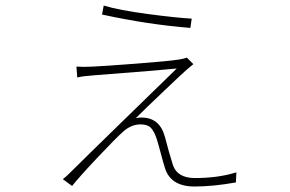

<svg xmlns="http://www.w3.org/2000/svg" viewBox="-20 -640 1040 688"><path d="M672.9 -410.2 649.4 -390.6Q636.7 -379.9 568.4 -314.9Q500 -250 466.8 -216.8Q476.6 -218.8 487.3 -218.8Q552.7 -218.8 571.3 -148.4Q584 -98.6 599.6 -48.8Q615.2 -2 678.7 -2Q761.7 -2 827.1 -22.5L825.2 13.7Q744.1 28.3 676.8 28.3Q587.9 28.3 569.3 -43.9Q565.4 -55.7 555.2 -94.2Q544.9 -132.8 541 -143.6Q532.2 -169.9 520.5 -182.1Q508.8 -194.3 483.4 -194.3Q450.2 -194.3 420.9 -168Q395.5 -145.5 330.1 -76.2Q264.6 -6.8 238.3 26.4L205.1 2Q216.8 -6.8 228.5 -18.6Q279.3 -69.3 426.8 -212.9Q574.2 -356.4 613.3 -394.5Q557.6 -388.7 316.4 -370.1Q275.4 -367.2 256.8 -362.3L253.9 -401.4Q279.3 -399.4 313.5 -401.4Q355.5 -403.3 470.2 -412.1Q585 -420.9 622.1 -426.8Q640.6 -429.7 649.4 -433.6ZM345.7 -587.9 351.6 -620.1Q406.2 -603.5 509.3 -589.8Q612.3 -576.2 667 -573.2L662.1 -540Q511.7 -551.8 345.7 -587.9Z"/></svg>

Font: GenEi Gothic M ExtraLight
Style: Regular
Weight: 200
Designer: o_tamon (Modified); [Source Han Sans]
Ryoko NISHIZUKA  (kana & ideographs); Paul D. Hunt (Latin, Greek & Cyrillic); Wenl
Version: Version 1.1a;Original Version 1.004